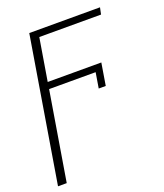

<svg xmlns="http://www.w3.org/2000/svg" viewBox="-140 -618 778 913"><g transform="rotate(-20 249.5 -162.0)"><path d="M390.6 -279.8 372.2 -167.6H336.6L349.4 -245.7H114L39.8 203.1H-4.3L116.5 -528.4H474.4L467.3 -494.3H154.8L119.3 -279.8Z"/></g></svg>

Font: Inter UI Thin
Style: Italic
Weight: 100
Italic angle: -9.39999°
Designer: Rasmus Andersson
Foundry: rsms
Version: 3.2;8d6f07862